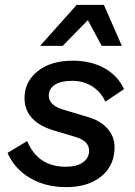

<svg xmlns="http://www.w3.org/2000/svg" viewBox="-20 -760 555 791"><path d="M145 -571 296 -740H408L482 -571H399L342 -677L238 -571ZM11 -130 92 -179Q136 -73 251 -73Q296 -73 321.5 -91Q347 -109 347 -139Q347 -180 290 -196L210 -220Q81 -256 81 -356Q81 -423 135 -466.5Q189 -510 280 -510Q354 -510 409.5 -479.5Q465 -449 491 -393L414 -341Q397 -380 361 -403.5Q325 -427 278 -427Q230 -427 205.5 -410.5Q181 -394 181 -366Q181 -325 245 -307L342 -278Q394 -263 423 -230Q452 -197 452 -154Q452 -78 397.5 -33.5Q343 11 253 11Q168 11 104 -26.5Q40 -64 11 -130Z"/></svg>

Font: Elaine Sans Medium
Style: Italic
Weight: 500
Italic angle: -13°
Designer: Wei Huang
Foundry: Wei Huang
Version: Version 2.001;December 24, 2019;FontCreator 12.0.0.2547 64-b